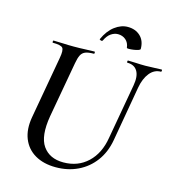

<svg xmlns="http://www.w3.org/2000/svg" viewBox="-118 -894 919 1007"><g transform="rotate(15 342.0 -390.5)"><path d="M560 -507Q569 -558 552.5 -585.5Q536 -613 498 -613Q495 -613 495.5 -619Q496 -625 498 -625Q520 -625 543 -623.5Q566 -622 593 -622Q617 -622 640 -623.5Q663 -625 680 -625Q684 -625 683.5 -619Q683 -613 680 -613Q644 -613 619.5 -582.5Q595 -552 586 -501L534 -203Q522 -135 486 -86.5Q450 -38 396 -12Q342 14 276 14Q210 14 163.5 -13Q117 -40 97 -90Q77 -140 89 -208L149 -546Q157 -590 146.5 -601.5Q136 -613 94 -613Q90 -613 91 -619Q92 -625 93 -625Q117 -625 145 -623.5Q173 -622 203 -622Q238 -622 266.5 -623.5Q295 -625 316 -625Q319 -625 319 -619Q319 -613 316 -613Q286 -613 270 -606.5Q254 -600 246 -584Q238 -568 233 -539L179 -237Q160 -125 196.5 -73Q233 -21 308 -21Q387 -21 440 -71Q493 -121 507 -208ZM475 -688Q472 -715 454.5 -730Q437 -745 412 -745Q393 -745 374.5 -732.5Q356 -720 343 -692Q339 -687 332 -690Q325 -693 326 -695Q348 -744 382 -769.5Q416 -795 452 -795Q494 -795 520.5 -770Q547 -745 547 -701Q547 -696 536 -692.5Q525 -689 511 -687Q497 -685 486 -685Q475 -685 475 -688Z"/></g></svg>

Font: Cormorant Light SemiBold
Style: Italic
Weight: 600
Italic angle: -10°
Version: Version 4.000